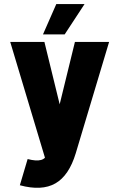

<svg xmlns="http://www.w3.org/2000/svg" viewBox="-20 -725 583 938"><path d="M77 180 115 52Q157 63 180.5 56.5Q204 50 212 24H350Q317 133 250.5 171Q184 209 77 180ZM213 24 346 -520H513L350 24ZM213 90 30 -520H197L289 -144ZM296 -557H190L255 -705H393Z"/></svg>

Font: Akshar Light
Style: Regular
Weight: 300
Designer: Tall Chai
Foundry: Tall Chai
Version: Version 1.100